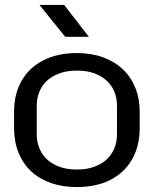

<svg xmlns="http://www.w3.org/2000/svg" viewBox="-20 -749 623 778"><path d="M291 9Q233 9 186 -7.5Q139 -24 106 -55Q73 -86 55 -130.5Q37 -175 37 -230V-296Q37 -369 68 -422.5Q99 -476 156.5 -505Q214 -534 291 -534Q350 -534 397 -517Q444 -500 477 -469Q510 -438 528 -394Q546 -350 546 -296V-230Q546 -157 515 -103Q484 -49 427 -20Q370 9 291 9ZM291 -62Q341 -62 378 -80Q415 -98 434.5 -130.5Q454 -163 454 -205V-320Q454 -363 434.5 -395Q415 -427 378.5 -445Q342 -463 292 -463Q242 -463 205 -445Q168 -427 148.5 -395Q129 -363 129 -320V-205Q129 -163 148.5 -130.5Q168 -98 205 -80Q242 -62 291 -62ZM244 -600 140 -729H240L340 -600Z"/></svg>

Font: Hubot Sans Condensed ExtraLight
Style: Regular
Weight: 400
Version: Version 2.000